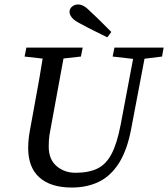

<svg xmlns="http://www.w3.org/2000/svg" viewBox="-20 -826 752 859"><path d="M106 -164Q106 -187 109 -211Q112 -235 117 -260L130 -331Q143 -401 155.5 -472Q168 -543 179 -613H273L208 -259Q204 -240 201 -220Q198 -200 198 -170Q198 -113 233 -83Q268 -53 318 -53Q377 -53 416 -72Q455 -91 479.5 -138Q504 -185 520 -269L585 -613H636L567 -250Q549 -154 512 -96Q475 -38 422 -12.5Q369 13 301 13Q207 13 156.5 -32Q106 -77 106 -164ZM90 -573 98 -613H350L342 -573L225 -560H205ZM484 -573 492 -613H712L705 -573L608 -561H589ZM478 -683 460 -659Q430 -674 399.5 -689Q369 -704 340 -720Q312 -734 301.5 -747.5Q291 -761 291 -773Q291 -787 302.5 -796.5Q314 -806 329 -806Q342 -806 355.5 -798.5Q369 -791 388 -771Q411 -750 433.5 -727.5Q456 -705 478 -683Z"/></svg>

Font: Lisu Bosa Medium
Style: Italic
Weight: 500
Italic angle: -19°
Designer: David Morse, Annie Olsen, Victor Gaultney, Frank Grießhammer (Latin)
Foundry: SIL International
Version: Version 2.000